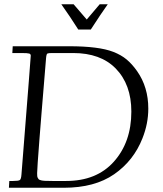

<svg xmlns="http://www.w3.org/2000/svg" viewBox="-20 -885 769 905"><path d="M269 -865H326.9L388.9 -793L450 -865H488Q456.5 -821 408 -745.8H348.9Q311.3 -805.4 269 -865ZM22 0 23.9 -32H42Q67.6 -32 73.6 -36.5Q79.6 -41 81.1 -62Q107.2 -394.5 115.7 -500.5Q125 -615.5 125 -622.8Q125 -630.1 117.7 -632.6Q110.4 -635 80.1 -635H38.1L40 -667H305.9Q445.8 -667 513.9 -640.6Q551.3 -626 576.8 -604.7Q602.3 -583.5 626 -550Q679 -474.6 679 -373Q679 -302.2 651.4 -232.9Q609.9 -127.4 518.1 -63.7Q426.3 0 281 0ZM190.4 -32.7Q203.6 -32 227.1 -32H292Q434.8 -32 516.1 -122.3Q599.1 -214.8 599.1 -358.9Q599.1 -487.1 524.9 -562.7Q453.6 -635 325 -635H225.1Q208.5 -635 203.6 -632.7Q198.7 -630.4 197.1 -610.8Q195.6 -591.3 188.1 -501.1Q180.7 -410.9 176.1 -356.1Q171.6 -301.3 166.1 -230.8Q160.6 -160.4 157.8 -119.3Q155 -78.1 155 -68.8Q155 -59.6 155.5 -55.1Q156 -50.5 158 -46.8Q159.9 -43 161.9 -40.6Q163.8 -38.3 168.7 -36.6Q173.6 -34.9 177.7 -34.1Q181.9 -33.2 190.4 -32.7Z"/></svg>

Font: Linden Hill
Style: Italic
Weight: 400
Italic angle: -5.60001°
Version: Version 1.201